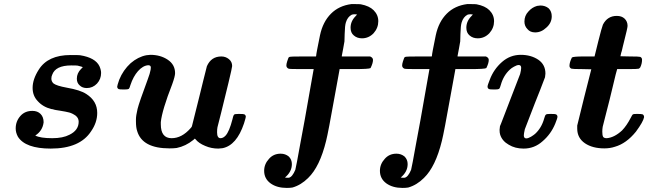

<svg xmlns="http://www.w3.org/2000/svg" viewBox="-20 -721 3208 942"><path d="M236 -43Q289 -43 321 -60Q366 -82 366 -124Q366 -141 352 -153Q335 -165 320 -169Q305 -173 274 -178Q269 -179 255 -181Q248 -182 239 -185L232 -186Q191 -196 165 -225Q140 -251 140 -290Q140 -332 170 -379Q215 -451 326 -451Q368 -451 373 -450Q448 -438 468 -396Q476 -378 476 -363Q476 -333 456 -311Q435 -289 406 -289Q384 -289 371 -302Q357 -314 357 -335Q357 -362 378 -383L386 -391Q386 -393 361 -399Q357 -400 330 -400Q252 -400 236 -354Q232 -346 232 -335Q232 -322 242 -312Q257 -300 307 -291Q375 -279 403 -260Q457 -226 457 -167Q457 -120 427 -77Q372 8 229 8Q105 8 68 -50Q57 -70 57 -91Q57 -126 80 -152Q102 -177 139 -177Q164 -177 179 -162Q194 -147 194 -121Q189 -79 153 -56Q178 -43 236 -43Z M1119 -397Q1119 -390 1101 -315Q1083 -240 1065 -168L1047 -97Q1045 -87 1045 -72Q1045 -43 1062 -43Q1075 -43 1087 -56Q1105 -76 1120 -134Q1124 -154 1129 -159Q1133 -162 1150 -162H1155Q1175 -162 1179 -160Q1186 -156 1186 -148Q1186 -144 1177 -115Q1141 -8 1072 6Q1056 8 1051 8Q1017 8 987 -5Q955 -18 939 -38L936 -41L928 -34Q891 -4 847 5Q833 7 812 7Q678 7 653 -78Q647 -95 647 -125V-136Q647 -153 655 -187Q663 -219 705 -332Q716 -361 719 -379Q720 -382 720 -390Q720 -401 707 -401Q681 -399 657 -372Q634 -346 620 -304Q616 -289 612 -285Q607 -282 592 -282H586Q566 -282 562 -284Q555 -288 555 -296Q555 -301 565 -330Q584 -377 621 -411Q657 -442 698 -450Q714 -452 718 -452Q767 -452 803 -428Q839 -404 839 -362Q839 -347 825 -308Q775 -180 769 -122V-111Q769 -43 822 -43Q872 -43 915 -92Q922 -99 922 -103Q922 -106 958 -247Q968 -287 977 -324.5Q986 -362 990.5 -378Q995 -394 995 -396Q1016 -444 1066 -444Q1087 -444 1103 -431Q1119 -418 1119 -397Z M1378 150 1386 151H1397Q1414 148 1429 112Q1434 92 1452 -9Q1467 -86 1475 -133Q1489 -213 1505 -303L1519 -382H1459Q1400 -382 1396 -384Q1385 -389 1385 -400Q1385 -407 1389 -420Q1394 -435 1395 -437Q1397 -441 1401 -442Q1407 -444 1468 -444H1530L1531 -446Q1531 -456 1550 -548Q1564 -614 1604 -654Q1643 -693 1704 -701H1715Q1746 -701 1750 -700Q1792 -692 1813 -671Q1836 -648 1836 -617Q1836 -584 1813 -558Q1789 -533 1756 -533Q1732 -533 1716 -547Q1700 -560 1700 -585Q1700 -617 1725 -642L1732 -650Q1725 -650 1721 -651Q1712 -651 1706 -649Q1685 -638 1677 -611Q1672 -596 1671 -554L1670 -518L1664 -484L1657 -447V-444H1796Q1810 -438 1810 -427Q1810 -411 1798 -387Q1791 -382 1717 -382H1646V-380Q1638 -337 1623 -254Q1590 -69 1580 -30Q1549 97 1492 152Q1457 187 1415 199Q1403 201 1387 201Q1339 201 1308 179Q1276 156 1276 117Q1276 84 1300 58Q1322 33 1357 33Q1380 33 1397 47Q1412 62 1412 84Q1412 122 1378 150Z M1946 150 1954 151H1965Q1982 148 1997 112Q2002 92 2020 -9Q2035 -86 2043 -133Q2057 -213 2073 -303L2087 -382H2027Q1968 -382 1964 -384Q1953 -389 1953 -400Q1953 -407 1957 -420Q1962 -435 1963 -437Q1965 -441 1969 -442Q1975 -444 2036 -444H2098L2099 -446Q2099 -456 2118 -548Q2132 -614 2172 -654Q2211 -693 2272 -701H2283Q2314 -701 2318 -700Q2360 -692 2381 -671Q2404 -648 2404 -617Q2404 -584 2381 -558Q2357 -533 2324 -533Q2300 -533 2284 -547Q2268 -560 2268 -585Q2268 -617 2293 -642L2300 -650Q2293 -650 2289 -651Q2280 -651 2274 -649Q2253 -638 2245 -611Q2240 -596 2239 -554L2238 -518L2232 -484L2225 -447V-444H2364Q2378 -438 2378 -427Q2378 -411 2366 -387Q2359 -382 2285 -382H2214V-380Q2206 -337 2191 -254Q2158 -69 2148 -30Q2117 97 2060 152Q2025 187 1983 199Q1971 201 1955 201Q1907 201 1876 179Q1844 156 1844 117Q1844 84 1868 58Q1890 33 1925 33Q1948 33 1965 47Q1980 62 1980 84Q1980 122 1946 150Z M2568 -578Q2553 -593 2553 -615Q2553 -644 2572 -664Q2590 -685 2615 -692Q2629 -694 2631 -694Q2655 -694 2672 -680Q2687 -665 2687 -641Q2687 -609 2661 -586Q2636 -562 2606 -562Q2581 -562 2568 -578ZM2621 -428Q2656 -404 2656 -360Q2656 -356 2654 -342L2649 -329Q2644 -316 2631 -282Q2618 -248 2604 -214L2555 -87Q2550 -65 2550 -57Q2550 -42 2562 -42Q2571 -42 2585 -50Q2598 -58 2605 -64Q2637 -93 2650 -140Q2654 -156 2659 -159Q2662 -162 2678 -162H2684Q2704 -162 2708 -160Q2715 -156 2715 -148Q2715 -141 2704 -114Q2683 -63 2642 -28Q2602 8 2549 8Q2507 8 2476 -11Q2444 -29 2434 -60Q2431 -69 2431 -84Q2431 -88 2433 -102L2438 -114Q2443 -127 2456.5 -162Q2470 -197 2483 -231L2532 -358Q2537 -378 2537 -388Q2537 -402 2525 -402Q2516 -402 2502 -394Q2489 -387 2482 -380Q2450 -351 2437 -304Q2433 -289 2429 -285Q2424 -282 2409 -282H2403Q2383 -282 2379 -284Q2372 -288 2372 -296Q2372 -303 2383 -330Q2402 -381 2443 -417Q2483 -452 2535 -452Q2585 -452 2621 -428Z M2850 -18Q2812 -44 2812 -90V-105L2846 -243L2881 -381Q2866 -382 2835 -382Q2790 -382 2784 -384Q2774 -388 2774 -398Q2774 -415 2786 -439Q2793 -444 2846 -444H2897L2915 -517Q2932 -585 2938 -600Q2960 -643 3006 -643Q3030 -643 3044 -630Q3059 -616 3059 -594Q3059 -584 3041 -514Q3039 -508 3036.5 -496Q3034 -484 3033 -481Q3032 -476 3030.5 -470.5Q3029 -465 3027.5 -461Q3026 -457 3026 -454L3024 -445Q3039 -444 3070 -444Q3115 -444 3121 -442Q3130 -438 3130 -428Q3130 -408 3121 -390Q3119 -388 3117 -386L3114 -384Q3108 -382 3059 -382H3008Q3003 -367 2989 -307Q2983 -280 2971 -232.5Q2959 -185 2955 -170Q2938 -102 2937 -99Q2935 -87 2935 -75Q2935 -57 2939 -50Q2943 -43 2957 -43Q2994 -46 3032 -81Q3055 -105 3074 -142Q3082 -158 3085 -160Q3089 -162 3103 -162H3109Q3127 -162 3133 -160Q3140 -156 3140 -146Q3136 -124 3100 -75Q3053 -17 2997 -1Q2973 7 2945 7Q2887 7 2850 -18Z"/></svg>

Font: KaTeX_Math
Style: Bold Italic
Weight: 700
Version: Version